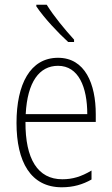

<svg xmlns="http://www.w3.org/2000/svg" viewBox="-20 -784 475 814"><path d="M178 -764H134V-757C166 -709 226 -645 269 -606H294V-616C255 -659 209 -714 178 -764ZM226 -539C108 -539 50 -427 50 -263C50 -98 110 10 242 10C291 10 331 -2 368 -23V-61C324 -35 288 -24 244 -24C140 -24 87 -110 88 -267H386V-300C386 -428 341 -539 226 -539ZM226 -505C313 -505 350 -415 350 -300H89C96 -437 147 -505 226 -505Z"/></svg>

Font: Noto Sans Gurmukhi Condensed ExtraLight
Style: Regular
Weight: 200
Width: 3
Designer: Jelle Bosma - Monotype Design Team
Foundry: Monotype Imaging Inc.
Version: Version 2.004